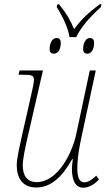

<svg xmlns="http://www.w3.org/2000/svg" viewBox="-20 -864 507 894"><path d="M304 -691H335C358 -741 407 -793 449 -830L453 -844H444C388 -802 359 -774 325 -728C308 -770 290 -801 255 -844H247L244 -831C270 -791 296 -737 304 -691ZM231 -614C252 -614 263 -637 263 -664C263 -681 255 -687 243 -687C221 -687 211 -659 211 -636C211 -620 219 -614 231 -614ZM387 -614C407 -614 418 -637 418 -664C418 -681 411 -687 398 -687C377 -687 367 -659 367 -636C367 -620 375 -614 387 -614ZM368 10C395 10 422 -7 441 -29L428 -46C410 -28 390 -15 373 -15C350 -15 340 -37 340 -79C340 -112 344 -152 356 -210L426 -536H398L336 -244C315 -143 245 -16 151 -16C108 -16 86 -44 86 -94C86 -123 97 -174 107 -218L180 -536H71L66 -516H85C129 -516 138 -513 138 -492C138 -479 131 -447 123 -412L79 -218C70 -176 58 -125 58 -95C58 -37 83 9 149 9C218 9 270 -41 316 -123H319C316 -101 315 -88 315 -77C315 -26 330 10 368 10Z"/></svg>

Font: Noto Serif SemiCondensed Thin
Style: Italic
Weight: 100
Width: 4
Italic angle: -12°
Designer: Monotype Design Team
Foundry: Monotype Imaging Inc.
Version: Version 2.013